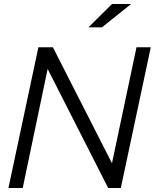

<svg xmlns="http://www.w3.org/2000/svg" viewBox="-20 -935 770 955"><path d="M22 0 171 -700H243L537 -123L659 -700H730L581 0H518L217 -592L93 0ZM420 -799 537 -915H632L487 -799Z"/></svg>

Font: Red Hat Display VF
Style: Italic
Weight: 300
Italic angle: -12°
Designer: Pentagram, MCKL
Foundry: Pentagram, MCKL
Version: Version 1.010